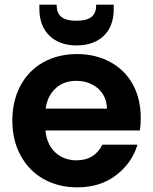

<svg xmlns="http://www.w3.org/2000/svg" viewBox="-20 -795 657 824"><path d="M69 -127C116 -40 204 9 311 9C377 9 433 -8 478 -43C523 -77 554 -121 570 -174H419C397 -129 360 -107 308 -107C236 -107 182 -155 175 -235H580C583 -251 584 -269 584 -289C584 -343 573 -391 550 -433C504 -516 416 -563 311 -563C146 -563 33 -451 33 -277C33 -220 45 -170 69 -127ZM149 -755C149 -659 212 -600 308 -600C407 -600 468 -658 468 -754V-775H393C393 -730 371 -706 308 -706C245 -706 223 -730 223 -775H149ZM220 -417C243 -438 272 -448 307 -448C344 -448 375 -437 400 -416C425 -394 438 -365 439 -329H176C181 -366 196 -396 220 -417Z"/></svg>

Font: Poppins SemiBold
Style: Regular
Weight: 600
Designer: Ninad Kale (Devanagari), Jonny Pinhorn (Latin)
Foundry: Indian Type Foundry
Version: 4.004